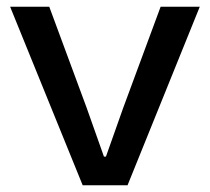

<svg xmlns="http://www.w3.org/2000/svg" viewBox="-20 -549 622 569"><path d="M225 0 10 -529H126L237 -229L288 -85H294L345 -229L456 -529H572L358 0Z"/></svg>

Font: Mona Sans SemiExpanded Medium
Style: Regular
Weight: 500
Width: 6
Designer: Deni Anggara
Foundry: GitHub
Version: Version 2.000